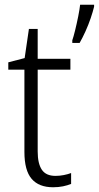

<svg xmlns="http://www.w3.org/2000/svg" viewBox="-20 -780 417 810"><path d="M214 -38Q232 -38 249.5 -41.5Q267 -45 280 -50V-4Q265 2 246 6Q227 10 204 10Q144 10 113.5 -25.5Q83 -61 83 -139V-486H15V-517L84 -535L102 -658H139V-532H277V-486H139V-141Q139 -90 156.5 -64Q174 -38 214 -38ZM377 -752Q372 -731 362.5 -703Q353 -675 340.5 -647.5Q328 -620 316 -599H285V-610Q290 -624 297 -652.5Q304 -681 310 -711Q316 -741 318 -760H377Z"/></svg>

Font: Noto Sans Gurmukhi UI SemiCondensed Light
Style: Regular
Weight: 300
Width: 4
Designer: Jelle Bosma - Monotype Design Team
Foundry: Monotype Imaging Inc.
Version: Version 2.004; ttfautohint (v1.8.4.7-5d5b)